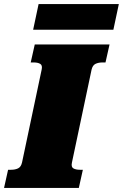

<svg xmlns="http://www.w3.org/2000/svg" viewBox="-60 -930 608 950"><path d="M49 -126 146 -585Q151 -607 139 -614Q127 -621 107 -621H92L112 -710H482L462 -621H447Q427 -621 412.5 -614Q398 -607 393 -585L296 -126Q291 -104 303 -97Q315 -90 335 -90H350L330 0H-40L-20 -90H-5Q15 -90 29.5 -97Q44 -104 49 -126ZM131 -910H528L501 -783H104Z"/></svg>

Font: Roboto Serif Black
Style: Italic
Weight: 900
Italic angle: -10°
Version: Version 1.008